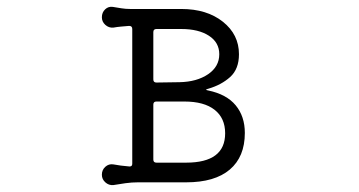

<svg xmlns="http://www.w3.org/2000/svg" viewBox="-20 -525 1040 556"><path d="M308 11Q295 12 285 3Q275 -6 275 -19Q275 -33 285 -42Q295 -51 308 -49Q329 -45 354 -43H356Q363 -43 363 -51V-441Q363 -450 354 -450Q342 -449 330.5 -448Q319 -447 308 -445Q295 -444 285 -453Q275 -462 275 -475Q275 -489 284.5 -498Q294 -507 307 -505Q319 -503 331.5 -501Q344 -499 357 -499H505Q579 -499 625.5 -462Q672 -425 672 -368Q672 -325 646.5 -302Q621 -279 583 -268Q571 -265 583 -263Q636 -252 662.5 -220Q689 -188 689 -140Q689 -71 645.5 -34Q602 3 519 3H379Q362 3 343.5 5.5Q325 8 308 11ZM433 -286 500 -287Q550 -288 582.5 -310Q615 -332 615 -368Q615 -402 585 -421.5Q555 -441 505 -441H433Q424 -441 424 -432V-295Q424 -286 433 -286ZM433 -54H519Q632 -54 632 -139Q632 -183 601.5 -207Q571 -231 514 -231H433Q424 -231 424 -222V-63Q424 -54 433 -54Z"/></svg>

Font: Kiwi Maru Light
Style: Regular
Weight: 300
Designer: Hiroki-Chan
Version: Version 1.100